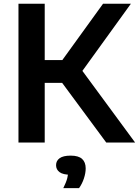

<svg xmlns="http://www.w3.org/2000/svg" viewBox="-20 -760 740 1024"><path d="M546.5 0 267.5 -377.5 529.5 -740H678L405 -362L408 -397.5L700.5 0ZM78.5 0V-740H218.5V0ZM198 -318V-439.5H326V-318ZM317.5 243.5Q333.5 211.5 339 189.2Q344.5 167 344.5 143.5L368.5 172H358Q316 172 297.5 158Q279 144 279 121Q279 97.5 298 83.8Q317 70 357 70Q398.5 70 417.8 87.5Q437 105 437 138Q437 163 427.5 191.8Q418 220.5 401.5 243.5Z"/></svg>

Font: Encode Sans SC SemiExpanded SemiBold
Style: Regular
Weight: 600
Width: 6
Designer: Multiple Designers
Foundry: Impallari Type
Version: Version 3.002